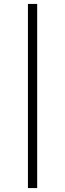

<svg xmlns="http://www.w3.org/2000/svg" viewBox="-20 -762 331 976"><path d="M122 194V-742H169V194Z"/></svg>

Font: mBank Light
Style: Regular
Weight: 300
Designer: Julieta Ulanovsky
Foundry: Julieta Ulanovsky
Version: Version 7.200;PS 007.200;hotconv 1.0.88;makeotf.lib2.5.64775